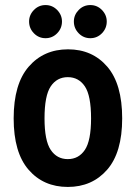

<svg xmlns="http://www.w3.org/2000/svg" viewBox="-20 -728 536 759"><path d="M34 -260Q34 -396 93.5 -464.5Q153 -533 249 -533Q345 -533 404 -464.5Q463 -396 463 -260Q463 -125 403.5 -57Q344 11 248 11Q152 11 93 -57Q34 -125 34 -260ZM156 -260Q156 -172 180.5 -135.5Q205 -99 248 -99Q291 -99 315.5 -135.5Q340 -172 340 -260Q340 -350 315.5 -386.5Q291 -423 248 -423Q205 -423 180.5 -386.5Q156 -350 156 -260ZM95 -643Q95 -669 114 -688.5Q133 -708 160 -708Q187 -708 206 -688.5Q225 -669 225 -643Q225 -616 206 -596.5Q187 -577 160 -577Q133 -577 114 -596.5Q95 -616 95 -643ZM272 -643Q272 -669 291 -688.5Q310 -708 337 -708Q364 -708 383 -688.5Q402 -669 402 -643Q402 -616 383 -596.5Q364 -577 337 -577Q310 -577 291 -596.5Q272 -616 272 -643Z"/></svg>

Font: Radio Canada Condensed SemiBold
Style: Regular
Weight: 600
Width: 3
Designer: Charles Daoud, Etienne Aubert Bonn, Alexandre Saumier Demers, Jacques Le Bailly
Foundry: Radio-Canada
Version: Version 2.104; ttfautohint (v1.8.4.7-5d5b);gftools[0.9.28.de